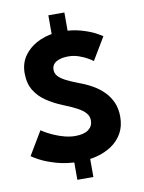

<svg xmlns="http://www.w3.org/2000/svg" viewBox="-94 -832 748 1000"><g transform="rotate(-10 279.5 -332.0)"><path d="M232.6 -767H317.4V-653.5H232.6ZM232.6 -10.5H317.4V103H232.6ZM281.4 -672Q342.4 -672 388.5 -658.5Q434.5 -645.1 462.3 -630Q490.1 -614.9 496 -609.9L424.9 -491.1Q417.1 -497.4 397.7 -508.8Q378.3 -520.1 352.1 -529.1Q325.9 -538.2 297.2 -538.2Q258 -538.2 233.9 -524.3Q209.9 -510.4 209.9 -482.6Q209.9 -463.8 222.7 -449Q235.6 -434.2 262 -420.6Q288.5 -407.1 329 -391.6Q365.8 -378.2 398.4 -359.7Q430.9 -341.2 455.9 -315.9Q480.9 -290.6 495.3 -257.6Q509.7 -224.6 509.7 -182.4Q509.7 -132.7 489.2 -96Q468.8 -59.4 433.7 -35.4Q398.6 -11.5 354.2 0.2Q309.7 12 261.7 12Q193.8 12 140.2 -3.6Q86.6 -19.1 53.6 -36.9Q20.6 -54.6 14.2 -60.9L88.1 -184.7Q93.9 -180.1 111.2 -170.1Q128.4 -160.2 153.2 -149.4Q178.1 -138.6 206.4 -131.1Q234.8 -123.6 262.4 -123.6Q309.2 -123.6 332.6 -141.6Q355.9 -159.7 355.9 -189.4Q355.9 -211.7 341.2 -228.9Q326.4 -246 297.2 -261.5Q268.1 -277.1 224.4 -294.1Q181.1 -311.8 143.3 -336.6Q105.4 -361.4 82 -398.9Q58.6 -436.4 58.6 -491.5Q58.6 -546.9 89.7 -587.4Q120.9 -627.9 171.8 -650Q222.7 -672 281.4 -672Z"/></g></svg>

Font: League Spartan Extralight
Style: Regular
Weight: 200
Foundry: The League of Moveable Type
Version: Version 2.300; ttfautohint (v1.8.3)